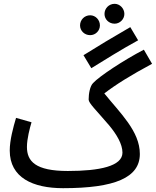

<svg xmlns="http://www.w3.org/2000/svg" viewBox="-20 -964 816 1005"><path d="M580 -840C607 -840 631 -863 631 -891C631 -920 607 -944 580 -944C550 -944 527 -920 527 -891C527 -863 550 -840 580 -840ZM452 -780C480 -780 503 -803 503 -831C503 -860 480 -884 452 -884C422 -884 399 -860 399 -831C399 -803 422 -780 452 -780ZM458 -607C533 -653 608 -701 703 -753L662 -822C567 -767 495 -724 417 -675ZM310 21C581 21 712 -34 712 -158C712 -277 609 -372 526 -475C587 -522 666 -571 776 -630L733 -704C626 -648 500 -565 467 -529C451 -513 444 -474 444 -443C444 -424 482 -389 552 -307C590 -261 621 -210 621 -165C621 -94 501 -69 335 -69C165 -69 121 -120 121 -195C121 -237 136 -294 145 -324L64 -347C49 -297 31 -230 31 -176C31 -34 152 21 310 21Z"/></svg>

Font: Noto Sans Arabic ExtCond Med
Style: Regular
Weight: 500
Width: 2
Designer: Monotype Design Team, Nadine Chahine, Nizar Qandah and Khaled Hosny
Foundry: Monotype Imaging Inc.
Version: Version 2.012